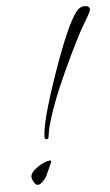

<svg xmlns="http://www.w3.org/2000/svg" viewBox="-50 -673 415 722"><g transform="rotate(-5 158.0 -312.0)"><path d="M316 -624Q316 -617 287.5 -570Q259 -523 202 -399Q145 -275 124 -190L119 -160Q118 -153 111 -153Q104 -153 104 -161Q104 -217 165.5 -394Q227 -571 264 -620Q278 -639 297 -639Q316 -639 316 -624ZM121 -69Q121 -64 100 -20Q97 -10 85 2.5Q73 15 64 15Q55 15 49 3Q42 -8 42 -17Q42 -34 70.5 -53Q99 -72 118 -72Q120 -72 121 -71Z"/></g></svg>

Font: Ruthie
Style: Regular
Weight: 400
Designer: Robert E. Leuschke
Foundry: Robert E. Leuschke
Version: Version 1.003